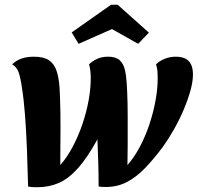

<svg xmlns="http://www.w3.org/2000/svg" viewBox="-20 -768 830 806"><path d="M136 18Q127 18 117.5 17.5Q108 17 98 15Q96 -67 93 -143Q90 -219 85 -285Q80 -351 72 -400Q66 -443 58 -465Q50 -487 31 -498Q49 -515 71.5 -522.5Q94 -530 122 -530Q163 -530 185 -515.5Q207 -501 217 -472Q227 -443 230 -400Q231 -384 232 -357Q233 -330 233.5 -298Q234 -266 234 -235Q234 -199 233.5 -158Q233 -117 233 -75Q262 -108 285.5 -152.5Q309 -197 326 -247Q343 -297 352 -346.5Q361 -396 361 -440Q361 -454 359.5 -468.5Q358 -483 354 -498Q367 -511 387 -520.5Q407 -530 434 -530Q466 -530 482 -515.5Q498 -501 504 -476Q510 -451 512 -418Q513 -401 514 -379.5Q515 -358 515.5 -332.5Q516 -307 516 -279.5Q516 -252 516 -224Q516 -195 516 -158Q516 -121 515 -75Q544 -108 567.5 -152.5Q591 -197 607.5 -247Q624 -297 633 -346.5Q642 -396 642 -440Q642 -454 641 -468.5Q640 -483 635 -498Q649 -512 671 -521Q693 -530 718 -530Q741 -530 757 -522.5Q773 -515 781.5 -498.5Q790 -482 790 -455Q790 -425 779 -386Q768 -347 750 -305Q732 -263 709.5 -223.5Q687 -184 664 -152Q626 -101 589.5 -63Q553 -25 513 -4Q473 17 423 17Q416 17 408.5 16.5Q401 16 394 15Q394 -36 392.5 -84.5Q391 -133 389 -183Q346 -105 307 -61.5Q268 -18 227 0Q186 18 136 18ZM310 -584 281 -632 446 -748H474L605 -631L560 -584L450 -646Z"/></svg>

Font: Sansita Swashed Light SemiBold
Style: Regular
Weight: 600
Version: Version 1.003